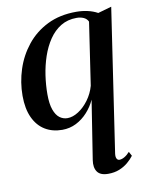

<svg xmlns="http://www.w3.org/2000/svg" viewBox="-87 -588 700 904"><g transform="rotate(-10 263.5 -136.0)"><path d="M405 164.5Q403 180.5 407.5 188.5Q412 196.5 420 196.5Q431.5 196.5 444.2 189.2Q457 182 470 167.5L481 188Q469.5 203.5 451.8 218.5Q434 233.5 410.5 243Q387 252.5 357 252.5Q319.5 252.5 305 231.8Q290.5 211 296 176L340 -105Q325.5 -73 301.5 -46.5Q277.5 -20 246.8 -4.5Q216 11 180 11Q133 11 97.8 -10.5Q62.5 -32 42.8 -74.5Q23 -117 23 -179Q23 -243.5 43 -305Q63 -366.5 102.8 -416.2Q142.5 -466 202 -495.5Q261.5 -525 340 -525Q368.5 -525 394.2 -519.2Q420 -513.5 442 -501.5L507 -520ZM392 -469Q385.5 -483 370.8 -489.8Q356 -496.5 337 -496.5Q294 -496.5 261.2 -476.5Q228.5 -456.5 205.2 -422Q182 -387.5 167.5 -344.8Q153 -302 146.2 -255.8Q139.5 -209.5 139.5 -165.5Q139.5 -120 149.5 -92Q159.5 -64 176.2 -51.5Q193 -39 213.5 -39Q239 -39 266.2 -56.5Q293.5 -74 315.5 -104Q337.5 -134 347.5 -170Z"/></g></svg>

Font: Merriweather 120pt Medium
Style: Italic
Weight: 500
Italic angle: -7.8°
Version: Version 2.101